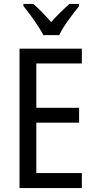

<svg xmlns="http://www.w3.org/2000/svg" viewBox="-20 -963 488 983"><path d="M202 -783H283C304 -829 353 -892 385 -932V-943H335C301 -912 277 -889 242 -850C211 -885 178 -920 150 -943H100V-932C136 -888 179 -828 202 -783ZM399 0V-77H166V-335H385V-411H166V-638H399V-714H80V0Z"/></svg>

Font: Noto Sans Lao Condensed
Style: Regular
Weight: 400
Width: 3
Designer: Monotype Design Team
Foundry: Monotype Imaging Inc.
Version: Version 2.004